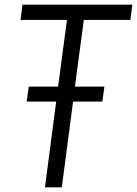

<svg xmlns="http://www.w3.org/2000/svg" viewBox="-20 -800 585 820"><path d="M244 0H172L220 -366H94L103 -430H228L266 -715H68L76 -780H545L537 -715H338L300 -430H426L417 -366H292Z"/></svg>

Font: Tanohe Sans
Style: Italic
Weight: 400
Designer: Village Type and Design LLC & Cristiano Sobral
Foundry: Cooper Hewitt Smithsonian Design Museum
Version: Version 1.00;September 29, 2021;FontCreator 13.0.0.2655 64-b